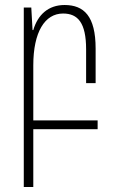

<svg xmlns="http://www.w3.org/2000/svg" viewBox="-20 -514 473 767"><path d="M75 233H113V2H370V-33H113V-253C113 -386 159 -460 232 -460C291 -460 324 -423 324 -317V-182H362V-320C362 -450 315 -494 238 -494C173 -494 131 -455 113 -394H110L105 -484H75Z"/></svg>

Font: Noto Sans Armenian Condensed ExtraLight
Style: Regular
Weight: 200
Width: 3
Designer: Monotype Design Team
Foundry: Monotype Imaging Inc.
Version: Version 2.008